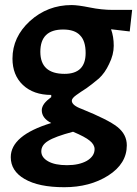

<svg xmlns="http://www.w3.org/2000/svg" viewBox="-20 -535 553 774"><path d="M23.4 98.6Q23.4 10.7 186.5 -39.1Q148.4 -58.6 148.4 -90.8Q148.4 -103.5 158.2 -117.2Q168 -129.9 186.5 -143.6Q186.5 -146.5 186.5 -152.3Q115.2 -152.3 72.3 -192.4Q30.3 -232.4 30.3 -298.8Q30.3 -385.7 100.6 -450.2Q171.9 -514.6 268.6 -514.6Q293.9 -514.6 341.8 -504.9Q389.6 -495.1 435.5 -495.1Q461.9 -495.1 512.7 -495.1Q510.7 -473.6 502.9 -408.2Q484.4 -410.2 427.7 -417Q438.5 -387.7 438.5 -350.6Q438.5 -314.5 419.9 -277.3Q403.3 -241.2 378.9 -218.8Q353.5 -197.3 329.1 -179.7Q304.7 -164.1 287.1 -151.4Q269.5 -138.7 269.5 -128.9Q269.5 -110.4 309.6 -95.7Q416 -52.7 453.1 -23.4Q491.2 6.8 491.2 50.8Q491.2 125 416 172.9Q341.8 219.7 239.3 219.7Q135.7 219.7 79.1 186.5Q23.4 154.3 23.4 98.6ZM325.2 -321.3Q325.2 -370.1 302.7 -392.6Q281.2 -416 234.4 -416Q142.6 -416 142.6 -326.2Q142.6 -237.3 240.2 -237.3Q325.2 -237.3 325.2 -321.3ZM361.3 66.4Q361.3 47.9 341.8 32.2Q323.2 16.6 274.4 -3.9Q201.2 15.6 173.8 33.2Q146.5 49.8 146.5 75.2Q146.5 99.6 173.8 115.2Q201.2 130.9 250 130.9Q298.8 130.9 330.1 113.3Q361.3 94.7 361.3 66.4Z"/></svg>

Font: Acme Polish
Style: Regular
Weight: 400
Designer: Juan Pablo del Peral
Version: Version 1.002